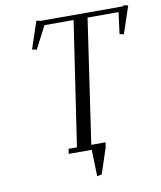

<svg xmlns="http://www.w3.org/2000/svg" viewBox="-92 -780 831 992"><g transform="rotate(-10 324.0 -284.0)"><path d="M119.1 -564 167 -707 189 -702.1H622.1L624 -707L647.9 -702.1L600.1 -559.1L578.1 -564L592.8 -676.8H430.2L335 -25.9H410.2L405.8 0L361.8 133.8L336.9 139.2L333 0H211.9L215.8 -25.9H259.8L356.9 -676.8H204.1L143.1 -559.1Z"/></g></svg>

Font: Dehuti
Style: Italic
Weight: 400
Version: Version 1.2